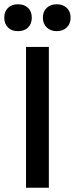

<svg xmlns="http://www.w3.org/2000/svg" viewBox="-24 -880 351 900"><path d="M125 -797Q125 -768 107.5 -751Q90 -734 60 -734Q31 -734 13.5 -751Q-4 -768 -4 -797Q-4 -826 13.5 -843Q31 -860 60 -860Q90 -860 107.5 -843Q125 -826 125 -797ZM307 -797Q307 -769 289 -751.5Q271 -734 242 -734Q213 -734 195 -751.5Q177 -769 177 -797Q177 -826 195 -843Q213 -860 242 -860Q271 -860 289 -843Q307 -826 307 -797ZM205 0H98V-660H205Z"/></svg>

Font: Work Sans Medium
Style: Regular
Weight: 500
Designer: Wei Huang
Foundry: Wei Huang
Version: Version 1.500